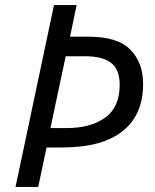

<svg xmlns="http://www.w3.org/2000/svg" viewBox="-20 -734 607 754"><path d="M41 0 192 -714H281L255 -590H327Q442 -590 492 -539Q542 -488 542 -404Q542 -283 461.5 -219Q381 -155 226 -155H163L130 0ZM241 -231Q336 -231 393 -272Q450 -313 450 -401Q450 -461 416.5 -487Q383 -513 315 -513H238L178 -231Z"/></svg>

Font: Noto Sans
Style: Italic
Weight: 400
Italic angle: -12°
Designer: Monotype Design Team
Foundry: Monotype Imaging Inc.
Version: Version 2.013; ttfautohint (v1.8.4.7-5d5b)